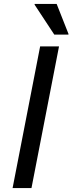

<svg xmlns="http://www.w3.org/2000/svg" viewBox="-20 -956 368 976"><path d="M184 -720H280L140 0H44ZM256 -780 156 -932V-936H268L328 -784V-780Z"/></svg>

Font: Kufam
Style: Italic
Weight: 400
Italic angle: -11°
Designer: Artur Schmal
Foundry: Original Type
Version: Version 1.301; ttfautohint (v1.8.3)